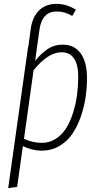

<svg xmlns="http://www.w3.org/2000/svg" viewBox="-20 -761 511 984"><path d="M300.8 -532.2Q360.8 -532.2 393.3 -487.8Q425.8 -443.4 425.8 -360.8Q425.8 -311 418.5 -261.2Q411.1 -211.4 393.6 -161.6Q376 -111.8 350.1 -74Q324.2 -36.1 283.7 -12.5Q243.2 11.2 192.9 11.2Q147 11.2 97.2 -12.2L67.9 196.8L22 203.1L124 -521H125L138.2 -617.2Q147.5 -676.8 181.9 -709Q216.3 -741.2 269 -741.2Q321.8 -741.2 369.1 -710.9L350.1 -679.2Q313.5 -702.1 271 -702.1Q194.8 -702.1 182.1 -607.9L169.9 -521L160.2 -449.2Q193.4 -490.2 226.6 -511.2Q259.8 -532.2 300.8 -532.2ZM380.9 -361.8Q382.3 -493.2 294.9 -493.2Q226.6 -493.2 151.9 -400.9L103 -49.8Q147.5 -28.8 193.8 -28.8Q234.4 -28.8 267.1 -50.5Q299.8 -72.3 320.6 -106.4Q341.3 -140.6 355.2 -185.8Q369.1 -231 374.8 -274.7Q380.4 -318.4 380.9 -361.8Z"/></svg>

Font: Fira Sans Compressed ExtraLight
Style: Italic
Weight: 250
Width: 3
Italic angle: -8°
Designer: Carrois Corporate & Edenspiekermann AG
Foundry: Carrois Corporate GbR & Edenspiekermann AG
Version: Version 4.203;PS 004.203;hotconv 1.0.88;makeotf.lib2.5.64775